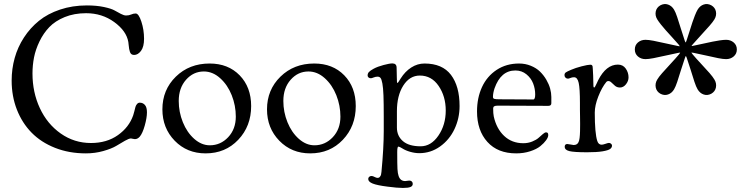

<svg xmlns="http://www.w3.org/2000/svg" viewBox="-20 -739 3651 941"><path d="M400.9 12.7Q318.4 12.7 249.8 -14.4Q181.2 -41.5 134.8 -88.9Q88.4 -136.2 62.7 -201.9Q37.1 -267.6 37.1 -344.2Q37.1 -401.4 52 -454.8Q66.9 -508.3 97.4 -555.2Q127.9 -602.1 170.9 -637Q213.9 -671.9 274.4 -692.1Q335 -712.4 405.8 -712.4Q453.6 -712.4 489.7 -704.6Q525.9 -696.8 541.7 -687.7Q557.6 -678.7 572.5 -670.9Q587.4 -663.1 598.1 -663.1Q612.3 -663.1 623 -668Q633.8 -672.9 645 -672.9Q659.7 -672.9 672.9 -632.8Q686 -592.8 686 -548.8Q686 -509.8 671.1 -489.7Q656.2 -469.7 637.2 -469.7Q629.4 -469.7 624.3 -473.4Q619.1 -477.1 616.7 -484.9Q614.3 -492.7 613 -499.3Q611.8 -505.9 610.8 -516.8Q609.9 -527.8 608.9 -533.2Q599.6 -587.4 539.8 -630.9Q480 -674.3 401.9 -674.3Q343.8 -674.3 297.1 -655.3Q250.5 -636.2 221.7 -606.2Q192.9 -576.2 173.6 -536.1Q154.3 -496.1 146.7 -457.3Q139.2 -418.5 139.2 -378.9Q139.2 -286.6 175.3 -209Q211.4 -131.3 277.6 -84.7Q343.8 -38.1 425.8 -38.1Q503.4 -38.1 557.9 -76.7Q612.3 -115.2 632.8 -173.8Q635.3 -180.2 638.4 -193.6Q641.6 -207 643.8 -214.8Q646 -222.7 651.6 -229.2Q657.2 -235.8 665 -235.8Q680.2 -235.8 690.2 -224.6Q700.2 -213.4 700.2 -188.5Q700.2 -162.1 689.5 -123.8Q678.7 -85.4 665 -69.3Q654.3 -57.1 641.1 -57.1Q636.7 -57.1 630.4 -58.8Q624 -60.5 622.1 -60.5Q612.3 -60.5 592.3 -49.1Q572.3 -37.6 549.6 -23.9Q526.9 -10.3 486.3 1.2Q445.8 12.7 400.9 12.7Z M775.9 -203.1Q775.9 -298.8 841.8 -363.3Q907.7 -427.7 1007.3 -427.7Q1098.1 -427.7 1154.5 -369.9Q1210.9 -312 1210.9 -219.2Q1210.9 -120.6 1147.7 -54Q1084.5 12.7 987.8 12.7Q896.5 12.7 836.2 -49.3Q775.9 -111.3 775.9 -203.1ZM1008.3 -26.9Q1061 -26.9 1098.4 -66.7Q1135.7 -106.4 1135.7 -167.5Q1135.7 -221.7 1115.7 -272.2Q1095.7 -322.8 1059.1 -355.7Q1022.5 -388.7 979 -388.7Q927.7 -388.7 891.8 -348.1Q856 -307.6 856 -244.1Q856 -189.9 876.2 -139.9Q896.5 -89.8 932.1 -58.3Q967.8 -26.9 1008.3 -26.9Z M1288.6 -203.1Q1288.6 -298.8 1354.5 -363.3Q1420.4 -427.7 1520 -427.7Q1610.8 -427.7 1667.2 -369.9Q1723.6 -312 1723.6 -219.2Q1723.6 -120.6 1660.4 -54Q1597.2 12.7 1500.5 12.7Q1409.2 12.7 1348.9 -49.3Q1288.6 -111.3 1288.6 -203.1ZM1521 -26.9Q1573.7 -26.9 1611.1 -66.7Q1648.4 -106.4 1648.4 -167.5Q1648.4 -221.7 1628.4 -272.2Q1608.4 -322.8 1571.8 -355.7Q1535.2 -388.7 1491.7 -388.7Q1440.4 -388.7 1404.5 -348.1Q1368.7 -307.6 1368.7 -244.1Q1368.7 -189.9 1388.9 -139.9Q1409.2 -89.8 1444.8 -58.3Q1480.5 -26.9 1521 -26.9Z M1860.8 -97.2V-167Q1860.8 -232.4 1859.4 -271Q1857.9 -309.6 1854 -330.1Q1850.1 -350.6 1845 -356.9Q1839.8 -363.3 1830.6 -363.3Q1820.8 -363.3 1811.3 -359.4Q1801.8 -355.5 1797.9 -355.5Q1790.5 -355.5 1786.1 -359.4Q1781.7 -363.3 1781.7 -369.1Q1781.7 -378.9 1788.1 -386Q1794.4 -393.1 1811.5 -402.3Q1830.6 -412.6 1859.9 -420.4Q1889.2 -428.2 1902.8 -428.2Q1923.8 -428.2 1923.8 -407.2Q1923.8 -401.4 1924.3 -386.2Q1924.8 -371.1 1924.8 -360.8Q1924.8 -332 1927.7 -332Q1930.7 -332.5 1943.8 -354.5Q1965.3 -388.7 1995.6 -408.2Q2025.9 -427.7 2060.5 -427.7Q2147.9 -427.7 2190.2 -372.1Q2232.4 -316.4 2232.4 -219.2Q2232.4 -159.2 2207.5 -106.4Q2182.6 -53.7 2136.7 -21Q2090.8 11.7 2034.7 11.7Q2013.7 11.7 1990.5 5.1Q1967.3 -1.5 1951.7 -11.7Q1937.5 -20.5 1932.6 -20.5Q1926.8 -20.5 1926.8 6.3Q1926.8 67.4 1928 89.4Q1929.2 111.3 1933.6 123.5Q1941.9 148.4 1965.8 148.4Q1969.2 148.4 1975.6 147.2Q1981.9 146 1985.8 146Q1993.7 146 1998.3 150.4Q2002.9 154.8 2002.9 162.1Q2002.9 172.9 1991.7 177.5Q1980.5 182.1 1954.6 182.1Q1927.2 182.1 1879.9 175.8Q1828.6 169.4 1806.6 160.6Q1784.7 151.9 1784.7 138.2Q1784.7 131.8 1789.3 127.7Q1793.9 123.5 1800.8 123.5Q1807.1 123.5 1815.7 128.2Q1824.2 132.8 1830.6 132.8Q1837.9 132.8 1842 127.4Q1846.2 122.1 1847.4 117.2Q1848.6 112.3 1849.6 103Q1860.8 -14.6 1860.8 -97.2ZM2041.5 -22Q2092.8 -22 2128.7 -74.5Q2164.6 -127 2164.6 -197.3Q2164.6 -266.6 2129.9 -317.6Q2095.2 -368.7 2037.6 -368.7Q1987.8 -368.7 1956.5 -319.6Q1925.3 -270.5 1925.3 -193.8V-113.8Q1925.3 -72.8 1954.6 -47.4Q1983.9 -22 2041.5 -22Z M2523.9 -427.7Q2554.7 -427.7 2581.5 -416.7Q2608.4 -405.8 2626.5 -388.2Q2644.5 -370.6 2657.5 -348.4Q2670.4 -326.2 2676.3 -304.7Q2682.1 -283.2 2682.1 -263.7V-232.9Q2682.1 -220.2 2667 -220.2L2419.9 -221.2Q2407.2 -221.2 2402.1 -218Q2397 -214.8 2397 -207.5Q2397 -182.1 2399.9 -168.5Q2413.1 -108.4 2450.9 -72.8Q2488.8 -37.1 2544.9 -37.1Q2568.4 -37.1 2588.6 -45.4Q2608.9 -53.7 2619.9 -63.7Q2630.9 -73.7 2640.6 -82Q2650.4 -90.3 2655.8 -90.3Q2661.6 -90.3 2664.3 -87.4Q2667 -84.5 2667 -76.7Q2667 -66.4 2656.7 -52Q2646.5 -37.6 2628.2 -22.7Q2609.9 -7.8 2578.4 2.4Q2546.9 12.7 2509.8 12.7Q2419.4 12.7 2368.7 -43.5Q2317.9 -99.6 2317.9 -192.9Q2317.9 -259.3 2342.3 -312.3Q2366.7 -365.2 2414.1 -396.5Q2461.4 -427.7 2523.9 -427.7ZM2593.8 -251.5Q2603 -251.5 2603 -276.4Q2603 -303.7 2593 -329.8Q2583 -356 2560.1 -374.8Q2537.1 -393.6 2505.9 -393.6Q2434.6 -393.6 2403.8 -306.2Q2396 -282.7 2396 -264.2Q2396 -256.3 2402.8 -254.4Q2409.7 -252.4 2427.7 -252.4Z M2822.3 -200.7V-234.4Q2822.3 -305.2 2816.2 -332.8Q2810.1 -360.4 2793.5 -360.4Q2783.7 -360.4 2775.6 -356.9Q2767.6 -353.5 2763.7 -353.5Q2756.3 -353.5 2751.5 -358.4Q2746.6 -363.3 2746.6 -370.6Q2746.6 -379.4 2752.9 -384Q2759.3 -388.7 2779.3 -397Q2800.3 -406.2 2830.8 -414.1Q2861.3 -421.9 2873.5 -421.9Q2878.9 -421.9 2881.3 -419.2Q2883.8 -416.5 2884.3 -413.6Q2884.8 -410.6 2885.3 -401.9Q2887.7 -365.2 2887.7 -341.8Q2887.7 -321.8 2888.4 -315.9Q2889.2 -310.1 2892.6 -310.1Q2894 -310.1 2897.2 -315.7Q2900.4 -321.3 2905.3 -332Q2910.2 -342.8 2911.6 -345.7Q2950.7 -422.4 3008.3 -422.4Q3033.2 -422.4 3046.9 -402.8Q3060.5 -383.3 3060.5 -359.9Q3060.5 -341.8 3047.9 -325.9Q3035.2 -310.1 3018.6 -310.1Q3004.4 -310.1 2994.6 -318.1Q2984.9 -326.2 2977.3 -334Q2969.7 -341.8 2961.4 -341.8Q2955.1 -341.8 2951.7 -337.4Q2929.7 -310.5 2912.4 -266.4Q2895 -222.2 2895 -187Q2895 -86.4 2907.2 -48.3Q2913.1 -29.8 2928.7 -29.8Q2935.1 -29.8 2947.5 -34.2Q2960 -38.6 2964.4 -38.6Q2969.7 -38.6 2974.6 -34.7Q2979.5 -30.8 2979.5 -25.4Q2979.5 -15.6 2970.2 -8.8Q2960.9 -2 2932.9 2.7Q2904.8 7.3 2857.4 7.3Q2792.5 7.3 2770 1.5Q2747.6 -4.4 2747.6 -19Q2747.6 -33.2 2760.3 -33.2Q2764.6 -33.2 2776.1 -30.8Q2787.6 -28.3 2791.5 -28.3Q2809.1 -28.3 2815.4 -42.5Q2818.8 -49.3 2820.6 -63Q2822.3 -76.7 2822.8 -95.7Q2823.2 -114.7 2823.2 -131.1Q2823.2 -147.5 2822.8 -169.2Q2822.3 -190.9 2822.3 -200.7Z M3143.6 -543.9Q3158.2 -543.9 3182.4 -539.3Q3206.5 -534.7 3242.7 -526.4Q3278.8 -518.1 3301.3 -513.7Q3311.5 -511.7 3311.8 -512.5Q3312 -513.2 3305.2 -521.5Q3294.9 -533.2 3274.2 -556.2Q3253.4 -579.1 3242.4 -591.3Q3231.4 -603.5 3219.2 -618.9Q3207 -634.3 3201.2 -644Q3189.9 -662.6 3193.8 -682.4Q3197.8 -702.1 3216.3 -712.9Q3235.4 -723.1 3253.9 -716.8Q3272.5 -710.4 3283.7 -691.4Q3291 -679.2 3298.8 -655.8Q3306.6 -632.3 3317.4 -597.4Q3328.1 -562.5 3335.9 -540Q3339.4 -530.8 3340.3 -530.8Q3341.3 -530.8 3344.7 -540Q3349.1 -553.2 3358.9 -584Q3368.7 -614.7 3373.5 -629.6Q3378.4 -644.5 3385.7 -663.1Q3393.1 -681.6 3398.9 -691.4Q3410.2 -710.4 3428.7 -716.8Q3447.3 -723.1 3466.3 -712.9Q3484.9 -702.1 3488.8 -682.4Q3492.7 -662.6 3481.4 -644Q3474.1 -631.8 3457.5 -612.8Q3440.9 -593.8 3416 -566.9Q3391.1 -540 3375.5 -522Q3369.1 -514.6 3369.6 -513.7Q3370.1 -512.7 3379.9 -515.1Q3392.1 -517.6 3424.8 -524.7Q3457.5 -531.7 3472.4 -534.9Q3487.3 -538.1 3507.1 -541Q3526.9 -543.9 3538.6 -543.9Q3560.5 -543.9 3575.9 -530.8Q3591.3 -517.6 3591.3 -496.6Q3591.3 -475.6 3575.9 -462.4Q3560.5 -449.2 3538.6 -449.2Q3523.9 -449.2 3499.3 -454.1Q3474.6 -459 3438.7 -467.3Q3402.8 -475.6 3379.4 -480Q3368.7 -481.9 3368.4 -481.2Q3368.2 -480.5 3375 -472.2Q3390.1 -454.1 3415.5 -427Q3440.9 -399.9 3457.5 -380.9Q3474.1 -361.8 3481.4 -349.1Q3492.7 -330.6 3488.8 -310.5Q3484.9 -290.5 3466.3 -279.8Q3447.3 -269.5 3428.7 -275.9Q3410.2 -282.2 3398.9 -301.3Q3391.6 -313.5 3383.5 -337.9Q3375.5 -362.3 3364.7 -397.5Q3354 -432.6 3345.7 -455.6Q3343.3 -462.4 3342.3 -463.6Q3341.3 -464.8 3340.3 -463.4Q3339.4 -461.9 3336.9 -455.1Q3328.6 -432.1 3317.9 -397Q3307.1 -361.8 3299.1 -337.6Q3291 -313.5 3283.7 -301.3Q3272.5 -282.2 3253.9 -275.9Q3235.4 -269.5 3216.3 -279.8Q3197.8 -290.5 3193.8 -310.5Q3189.9 -330.6 3201.2 -349.1Q3208.5 -361.8 3225.1 -380.6Q3241.7 -399.4 3266.8 -426.5Q3292 -453.6 3307.1 -471.7Q3314.5 -481 3313.5 -481.4Q3312.5 -481.9 3302.2 -479.5Q3279.3 -475.1 3243.2 -466.8Q3207 -458.5 3182.6 -453.9Q3158.2 -449.2 3143.6 -449.2Q3121.6 -449.2 3106.4 -462.4Q3091.3 -475.6 3091.3 -496.6Q3091.3 -517.6 3106.4 -530.8Q3121.6 -543.9 3143.6 -543.9Z"/></svg>

Font: Cooper*
Style: Regular
Weight: 400
Designer: Owen Earl
Foundry: indestructible type*
Version: Version 0.001